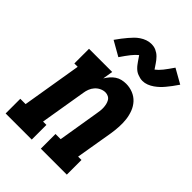

<svg xmlns="http://www.w3.org/2000/svg" viewBox="-240 -872 972 972"><g transform="rotate(45 246.0 -386.0)"><path d="M-15 0V-105H23L76 -425H52V-530H218L209 -475Q217 -488 227.5 -500.5Q238 -513 251.5 -522Q265 -531 280 -534.5Q295 -538 310 -538Q336 -538 359.5 -528.5Q383 -519 399.5 -501Q416 -483 425 -459.5Q434 -436 437 -411Q440 -386 438.5 -359.5Q437 -333 433 -307L399 -105H423V0H237V-105H274L310 -324Q310 -324 310 -324Q310 -324 310 -324Q312 -335 313.5 -347Q315 -359 314.5 -370.5Q314 -382 311.5 -393Q309 -404 303.5 -413.5Q298 -423 288 -428Q278 -433 267 -433Q252 -433 237.5 -426Q223 -419 212.5 -407Q202 -395 196.5 -380.5Q191 -366 189 -351L148 -105H172V0ZM187 -605 108 -650Q120 -667 131 -681.5Q142 -696 152.5 -708Q163 -720 173 -730.5Q183 -741 197 -750.5Q211 -760 226.5 -765.5Q242 -771 257 -771Q267 -771 275.5 -769.5Q284 -768 292.5 -764Q301 -760 307.5 -755.5Q314 -751 321 -744Q328 -737 333 -730.5Q338 -724 342.5 -717.5Q347 -711 352 -703.5Q357 -696 361 -690Q377 -702 392.5 -721.5Q408 -741 429 -772L507 -728Q495 -710 484 -695.5Q473 -681 463 -669Q453 -657 442.5 -647Q432 -637 418.5 -627.5Q405 -618 389.5 -612Q374 -606 358 -606Q349 -606 340.5 -608Q332 -610 323 -613.5Q314 -617 307.5 -621.5Q301 -626 294 -633Q287 -640 282 -647Q277 -654 272.5 -660Q268 -666 263 -674Q258 -682 254 -687Q239 -675 223.5 -655.5Q208 -636 187 -605Z"/></g></svg>

Font: Iosevka Slab Extrabold Oblique
Style: Regular
Weight: 800
Italic angle: -9°
Monospace: yes
Designer: Belleve Invis
Foundry: Belleve Invis
Version: Version 11.1.1; ttfautohint (v1.8.3)